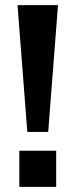

<svg xmlns="http://www.w3.org/2000/svg" viewBox="-20 -725 293 745"><path d="M86 -213 48 -705H205L167 -213ZM55 0V-140H198V0Z"/></svg>

Font: Nunito Sans 12pt ExtraLight 11pt
Style: Bold
Weight: 700
Version: Version 3.101;gftools[0.9.27]